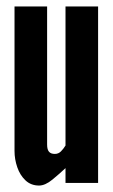

<svg xmlns="http://www.w3.org/2000/svg" viewBox="-20 -567 349 595"><path d="M101 8Q76 8 59 -8Q42 -24 33.5 -48.8Q25 -73.5 25 -99V-547H126V-119Q126 -103.5 131.8 -96.8Q137.5 -90 150 -90Q161 -90 168.8 -97.8Q176.5 -105.5 183 -116V-547H284V0H183V-46Q165 -29 142.5 -10.5Q120 8 101 8Z"/></svg>

Font: League Gothic
Style: Regular
Weight: 400
Designer: The League of Moveable Type
Version: Version 2.001